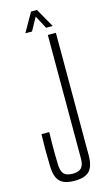

<svg xmlns="http://www.w3.org/2000/svg" viewBox="-143 -994 583 1047"><g transform="rotate(-15 149.0 -470.5)"><path d="M141.5 6Q102 6 78 -5.5Q54 -17 43 -42.5Q32 -68 31.5 -108.5Q30 -155.5 30 -197.5Q30 -239.5 31.5 -286.5H75.5Q74.5 -257 74.2 -225.8Q74 -194.5 74.2 -163.5Q74.5 -132.5 75.5 -103Q76.5 -66.5 91.2 -50.2Q106 -34 141.5 -34Q175.5 -34 190.2 -50.2Q205 -66.5 205 -103V-800H250.5V-108.5Q250.5 -47.5 225.5 -20.8Q200.5 6 141.5 6ZM89 -840.5 149.5 -947H183L243.5 -840.5H206L167 -914L126.5 -840.5Z"/></g></svg>

Font: Big Shoulders Display Thin Light
Style: Regular
Weight: 300
Version: Version 2.002